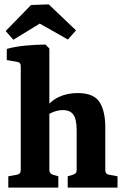

<svg xmlns="http://www.w3.org/2000/svg" viewBox="-20 -859 573 879"><path d="M18 0V-52L57 -59Q75 -62 75 -80V-556Q75 -574 58 -576L11 -584V-635Q50 -646 99.5 -650.5Q149 -655 188 -655L206 -637V-80Q206 -65 222 -59L247 -52V0ZM290 0V-52L314 -59Q322 -62 326.5 -66.5Q331 -71 331 -80V-262Q331 -313 316 -334Q301 -355 268 -355Q247 -355 224.5 -346.5Q202 -338 183 -321V-358Q210 -396 248.5 -414.5Q287 -433 335 -433Q409 -433 435.5 -392Q462 -351 462 -276V-80Q462 -62 479 -59L518 -52V0ZM6 -717 122 -836 203 -839 328 -720 291 -678 162 -751 41 -677Z"/></svg>

Font: Yrsa
Style: Regular
Weight: 400
Designer: Anna Giedrys (Yrsa+Rasa design), David Brezina (Yrsa art-direction, Rasa art-direction, design)
Foundry: Rosetta Type Foundry
Version: Version 2.004